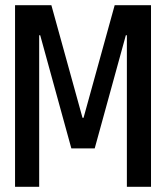

<svg xmlns="http://www.w3.org/2000/svg" viewBox="-20 -720 640 740"><path d="M131 -584H135L255 -148H345L465 -584H469V0H562V-700H422L302 -266H298L178 -700H38V0H131Z"/></svg>

Font: CommitMono
Style: 500Regular
Weight: 500
Monospace: yes
Designer: Eigil Nikolajsen
Foundry: Eigil Nikolajsen
Version: Version 1.143